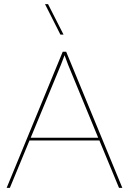

<svg xmlns="http://www.w3.org/2000/svg" viewBox="-20 -911 625 931"><path d="M12.2 0 284.2 -660.2H300.8L573.2 0H557.1L461.9 -230H123L27.8 0ZM128.9 -243.2H456.1L310.1 -597.2L293 -643.1L275.9 -598.1ZM198.2 -891.1H212.9L288.1 -743.2H272.9Z"/></svg>

Font: Human Sans Thin
Style: Regular
Weight: 100
Designer: Tim Radville
Foundry: Continuum
Version: Version 1.000;FEAKit 1.0